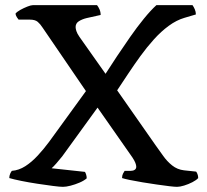

<svg xmlns="http://www.w3.org/2000/svg" viewBox="-20 -724 801 744"><path d="M224 0Q212 0 185 -3.5Q158 -7 125 -12Q92 -17 62.5 -23Q33 -29 16 -34Q16 -43 19.5 -51Q23 -59 26 -62Q53 -64 78 -80Q103 -96 126.5 -121.5Q150 -147 170 -174L313 -371L145 -617Q136 -631 126 -639.5Q116 -648 95 -648H52Q50 -650 45.5 -657Q41 -664 40 -671Q45 -678 58.5 -685.5Q72 -693 86 -698.5Q100 -704 107 -704H356Q361 -698 365.5 -688Q370 -678 370 -666L316 -654Q299 -650 286 -642Q273 -634 273 -619Q273 -613 276 -603.5Q279 -594 288 -581L389 -438Q408 -468 433 -505.5Q458 -543 484.5 -581Q511 -619 537.5 -651.5Q564 -684 586 -704H726Q731 -697 735 -687.5Q739 -678 739 -668L695 -655Q664 -646 634 -624Q604 -602 576.5 -571.5Q549 -541 524 -506.5Q499 -472 476.5 -438Q454 -404 434 -374L583 -161Q597 -142 612 -120.5Q627 -99 647 -83Q667 -67 693 -64L740 -59Q742 -57 745 -50Q748 -43 748 -34Q741 -26 725.5 -18Q710 -10 693.5 -5Q677 0 666 0Q657 0 636 -2.5Q615 -5 587.5 -9Q560 -13 532.5 -17.5Q505 -22 483.5 -26.5Q462 -31 453 -34Q453 -44 456.5 -51Q460 -58 463 -62H487Q496 -62 502 -66Q508 -70 508 -78Q508 -84 504.5 -93Q501 -102 493 -114L358 -307L221 -118Q209 -103 198 -90.5Q187 -78 180 -72L309 -58Q311 -56 313.5 -48.5Q316 -41 316 -33Q306 -24 288.5 -16.5Q271 -9 253.5 -4.5Q236 0 224 0Z"/></svg>

Font: Texturina Medium
Style: Regular
Weight: 500
Designer: Guillermo Torres Carreño
Foundry: Omnibus-Type
Version: Version 1.003